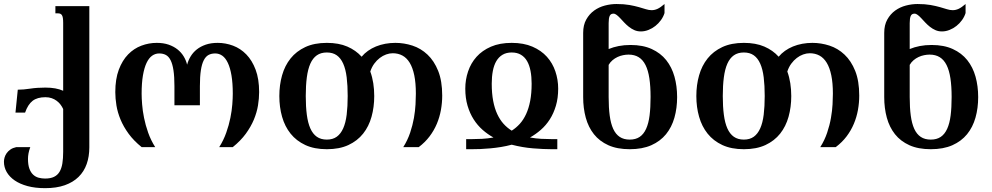

<svg xmlns="http://www.w3.org/2000/svg" viewBox="-42 -747 5036 975"><path d="M278.8 -193.4Q273.4 -205.1 265.4 -215.8Q257.3 -226.6 245.8 -235.1Q234.4 -243.7 220.2 -248.5Q206.1 -253.4 188.5 -253.4Q147.5 -253.4 123.5 -234.9Q99.6 -216.3 85.4 -175.3H36.6L48.3 -291.5Q76.7 -291.5 111.6 -296.9Q146.5 -302.2 188.5 -302.2Q216.3 -302.2 238.8 -298.1Q261.2 -293.9 278.8 -286.1V-630.9Q278.8 -646 277.3 -655.3Q275.9 -664.6 272.5 -669.9Q269 -675.3 264.2 -677.2Q259.3 -679.2 252.9 -679.2H239.3V-715.8H411.6V1.5Q411.6 47.9 398.2 85.9Q384.8 124 356.9 151.4Q329.1 178.7 286.9 193.6Q244.6 208.5 187 208.5Q136.7 208.5 97.9 198Q59.1 187.5 32.5 169.2Q5.9 150.9 -8.1 126.5Q-22 102.1 -22 74.2Q-22 64 -18.8 52.7Q-15.6 41.5 -8.3 31Q-1 20.5 11 12.2Q22.9 3.9 41 0H111.8Q105.5 17.1 102.8 31.7Q100.1 46.4 100.1 59.6Q100.1 89.8 107.2 109.4Q114.3 128.9 126.5 140.1Q138.7 151.4 154.3 155.5Q169.9 159.7 187 159.7Q214.4 159.7 232.2 151.1Q250 142.6 260.3 125.5Q270.5 108.4 274.7 83Q278.8 57.6 278.8 24.4Z M908.2 -418.5Q902.8 -440.9 890.6 -460.9Q878.4 -481 859.4 -496.1Q840.3 -511.2 814.2 -520.3Q788.1 -529.3 753.9 -529.3Q713.9 -529.3 676 -515.1Q638.2 -501 608.6 -470.7Q579.1 -440.4 561.3 -393.1Q543.5 -345.7 543.5 -279.3Q543.5 -247.1 549.3 -211.4Q555.2 -175.8 570.3 -139.4Q585.4 -103.1 611.3 -67.7Q637.2 -32.3 677.2 0H746.1Q724.1 -34.7 710.4 -73.3Q696.8 -111.8 689.5 -148.5Q682.1 -185.1 679.7 -217.1Q677.2 -249 677.2 -271Q677.2 -325.2 683.8 -363.8Q690.4 -402.4 702.1 -427.3Q713.9 -452.2 730.2 -463.9Q746.6 -475.6 766.6 -475.6Q786.1 -475.6 800.5 -467.8Q814.9 -460 824.5 -440.9Q834 -421.9 838.9 -389.9Q843.8 -357.9 843.8 -309.6V-212.4H973.1V-309.6Q973.1 -357.9 978 -389.9Q982.9 -421.9 992.7 -440.9Q1002.4 -460 1016.8 -467.8Q1031.2 -475.6 1050.8 -475.6Q1070.8 -475.6 1087.2 -463.9Q1103.5 -452.2 1115.2 -427.3Q1127 -402.4 1133.5 -363.8Q1140.1 -325.2 1140.1 -271Q1140.1 -249 1137.7 -217.1Q1135.3 -185.1 1127.9 -148.5Q1120.6 -111.8 1106.9 -73.3Q1093.3 -34.7 1071.3 0H1140.1Q1180.2 -32.3 1206.1 -67.7Q1231.9 -103.1 1247.1 -139.4Q1262.2 -175.8 1268.1 -211.4Q1273.9 -247.1 1273.9 -279.3Q1273.9 -345.7 1256.1 -393.1Q1238.3 -440.4 1208.7 -470.7Q1179.2 -501 1141.4 -515.1Q1103.5 -529.3 1063.5 -529.3Q1029.3 -529.3 1002.9 -520.3Q976.6 -511.2 957.5 -496.1Q938.5 -481 926.3 -460.9Q914.1 -440.9 908.2 -418.5Z M1858.4 -259.3Q1858.4 -203.1 1844.7 -154.1Q1831.1 -105 1802 -68.4Q1772.9 -31.7 1727.3 -10.5Q1681.6 10.7 1617.7 10.7Q1554.2 10.7 1508.5 -10.5Q1462.9 -31.7 1433.6 -68.4Q1404.3 -105 1390.4 -154.1Q1376.5 -203.1 1376.5 -259.3Q1376.5 -315.4 1390.4 -364.5Q1404.3 -413.6 1433.6 -450.2Q1462.9 -486.8 1508.5 -508.1Q1554.2 -529.3 1617.7 -529.3Q1678.2 -529.3 1721.7 -510.5Q1765.1 -491.7 1794.4 -459Q1808.1 -475.6 1826.7 -488.8Q1845.2 -502 1867.2 -511Q1889.2 -520 1914.3 -524.7Q1939.5 -529.3 1965.8 -529.3Q2009.8 -529.3 2052.5 -515.4Q2095.2 -501.5 2128.9 -469.7Q2162.6 -438 2183.1 -387Q2203.6 -335.9 2203.6 -261.7Q2203.6 -224.6 2197 -188.2Q2190.4 -151.9 2176.3 -118.2Q2162.1 -84.5 2139.4 -54.4Q2116.7 -24.4 2084.5 0H2005.9Q2027.8 -34.7 2040.8 -73.2Q2053.7 -111.8 2060.1 -148.4Q2066.4 -185.1 2068.1 -217Q2069.8 -249 2069.8 -271Q2069.8 -325.7 2061.8 -364.5Q2053.7 -403.3 2038.6 -428.2Q2023.4 -453.1 2001.7 -464.8Q1980 -476.6 1952.1 -476.6Q1936 -476.6 1918.9 -470.5Q1901.9 -464.4 1886.5 -452.6Q1871.1 -440.9 1858.4 -423.6Q1845.7 -406.2 1838.4 -383.8Q1848.6 -356 1853.5 -324.5Q1858.4 -293 1858.4 -259.3ZM1723.6 -259.8Q1723.6 -313 1718.5 -354.2Q1713.4 -395.5 1700.9 -423.6Q1688.5 -451.7 1668.2 -466.1Q1647.9 -480.5 1617.7 -480.5Q1587.4 -480.5 1566.9 -466.1Q1546.4 -451.7 1533.9 -423.6Q1521.5 -395.5 1516.1 -354.2Q1510.7 -313 1510.7 -259.3Q1510.7 -205.6 1516.1 -164.3Q1521.5 -123 1533.9 -95Q1546.4 -66.9 1566.9 -52.5Q1587.4 -38.1 1617.7 -38.1Q1647.9 -38.1 1668.2 -52.7Q1688.5 -67.4 1700.9 -95.5Q1713.4 -123.5 1718.5 -164.8Q1723.6 -206.1 1723.6 -259.8Z M2353 -40.5Q2378.4 -40.5 2406.5 -42Q2434.6 -43.5 2463.9 -48.8Q2434.6 -64.9 2408.7 -87.6Q2382.8 -110.4 2363.3 -140.9Q2343.8 -171.4 2332.3 -210.2Q2320.8 -249 2320.8 -296.9Q2320.8 -342.3 2335 -384.3Q2349.1 -426.3 2377.9 -458.5Q2406.7 -490.7 2451.2 -510Q2495.6 -529.3 2556.6 -529.3Q2617.2 -529.3 2661.9 -510Q2706.5 -490.7 2735.4 -458.5Q2764.2 -426.3 2778.3 -384.3Q2792.5 -342.3 2792.5 -296.9Q2792.5 -249 2781 -210.2Q2769.5 -171.4 2750 -140.9Q2730.5 -110.4 2704.3 -87.6Q2678.2 -64.9 2649.4 -48.8Q2678.7 -43.5 2706.8 -42Q2734.9 -40.5 2760.3 -40.5H2788.1V10.7H2760.3Q2717.8 10.7 2664.6 6.3Q2611.3 2 2556.6 -12.2Q2529.3 -4.9 2502 -0.5Q2474.6 3.9 2448.5 6.3Q2422.4 8.8 2398.2 9.8Q2374 10.7 2353 10.7H2325.2V-40.5ZM2556.6 -480.5Q2529.3 -480.5 2510 -469Q2490.7 -457.5 2478.5 -436.8Q2466.3 -416 2460.7 -386.7Q2455.1 -357.4 2455.1 -322.3Q2455.1 -272.9 2462.4 -234.6Q2469.7 -196.3 2483.2 -167.5Q2496.6 -138.7 2515.1 -118.2Q2533.7 -97.7 2556.6 -83.5Q2579.1 -97.7 2597.7 -118.2Q2616.2 -138.7 2629.6 -167.7Q2643.1 -196.8 2650.4 -234.9Q2657.7 -272.9 2657.7 -322.3Q2657.7 -357.4 2652.1 -386.7Q2646.5 -416 2634.5 -436.8Q2622.6 -457.5 2603.3 -469Q2584 -480.5 2556.6 -480.5Z M3396.5 -253.9Q3396.5 -197.8 3382.8 -149.4Q3369.1 -101.1 3340.1 -65.4Q3311 -29.8 3265.4 -9.5Q3219.7 10.7 3155.8 10.7Q3092.3 10.7 3047.4 -9.5Q3002.4 -29.8 2974.1 -65.4Q2945.8 -101.1 2932.6 -149.4Q2919.4 -197.8 2919.4 -253.9V-580.1Q2919.4 -620.1 2935.1 -647.9Q2950.7 -675.8 2975.1 -693.4Q2999.5 -710.9 3029.5 -718.8Q3059.6 -726.6 3088.4 -726.6Q3126.5 -726.6 3154.1 -721.7Q3181.6 -716.8 3202.1 -710.9Q3222.7 -705.1 3238 -700.2Q3253.4 -695.3 3267.6 -695.3Q3282.2 -695.3 3297.1 -702.1Q3312 -709 3332.5 -726.6V-680.7Q3326.7 -662.1 3314.5 -645Q3302.2 -627.9 3286.1 -615.2Q3270 -602.5 3251 -595Q3231.9 -587.4 3212.4 -587.4Q3194.3 -587.4 3179.4 -594Q3164.6 -600.6 3151.6 -610.8Q3138.7 -621.1 3127.9 -632.6Q3117.2 -644 3107.7 -654.3Q3098.1 -664.6 3089.6 -671.1Q3081.1 -677.7 3073.2 -677.7Q3059.1 -677.7 3054 -666Q3048.8 -654.3 3048.8 -629.4V-498Q3072.3 -507.8 3099.9 -513.2Q3127.4 -518.6 3160.2 -518.6Q3222.7 -518.6 3267.6 -498Q3312.5 -477.5 3341.1 -441.7Q3369.6 -405.8 3383.1 -357.7Q3396.5 -309.6 3396.5 -253.9ZM3261.7 -254.4Q3261.7 -308.6 3255.6 -349.1Q3249.5 -389.6 3236.1 -416.5Q3222.7 -443.4 3201.4 -456.5Q3180.2 -469.7 3149.9 -469.7Q3136.7 -469.7 3122.1 -466.8Q3107.4 -463.9 3093.8 -457.5Q3080.1 -451.2 3068.4 -441.2Q3056.6 -431.2 3048.8 -417.5V-253.9Q3048.8 -200.2 3054.2 -159.9Q3059.6 -119.6 3072 -92.5Q3084.5 -65.4 3105 -51.8Q3125.5 -38.1 3155.8 -38.1Q3186 -38.1 3206.3 -51.8Q3226.6 -65.4 3239 -92.8Q3251.5 -120.1 3256.6 -160.4Q3261.7 -200.7 3261.7 -254.4Z M3976.1 -259.3Q3976.1 -203.1 3962.4 -154.1Q3948.7 -105 3919.7 -68.4Q3890.6 -31.7 3845 -10.5Q3799.3 10.7 3735.4 10.7Q3671.9 10.7 3626.2 -10.5Q3580.6 -31.7 3551.3 -68.4Q3522 -105 3508.1 -154.1Q3494.1 -203.1 3494.1 -259.3Q3494.1 -315.4 3508.1 -364.5Q3522 -413.6 3551.3 -450.2Q3580.6 -486.8 3626.2 -508.1Q3671.9 -529.3 3735.4 -529.3Q3795.9 -529.3 3839.4 -510.5Q3882.8 -491.7 3912.1 -459Q3925.8 -475.6 3944.3 -488.8Q3962.9 -502 3984.9 -511Q4006.8 -520 4032 -524.7Q4057.1 -529.3 4083.5 -529.3Q4127.4 -529.3 4170.2 -515.4Q4212.9 -501.5 4246.6 -469.7Q4280.3 -438 4300.8 -387Q4321.3 -335.9 4321.3 -261.7Q4321.3 -224.6 4314.7 -188.2Q4308.1 -151.9 4293.9 -118.2Q4279.8 -84.5 4257.1 -54.4Q4234.4 -24.4 4202.1 0H4123.5Q4145.5 -34.7 4158.4 -73.2Q4171.4 -111.8 4177.7 -148.4Q4184.1 -185.1 4185.8 -217Q4187.5 -249 4187.5 -271Q4187.5 -325.7 4179.4 -364.5Q4171.4 -403.3 4156.2 -428.2Q4141.1 -453.1 4119.4 -464.8Q4097.7 -476.6 4069.8 -476.6Q4053.7 -476.6 4036.6 -470.5Q4019.5 -464.4 4004.2 -452.6Q3988.8 -440.9 3976.1 -423.6Q3963.4 -406.2 3956.1 -383.8Q3966.3 -356 3971.2 -324.5Q3976.1 -293 3976.1 -259.3ZM3841.3 -259.8Q3841.3 -313 3836.2 -354.2Q3831.1 -395.5 3818.6 -423.6Q3806.2 -451.7 3785.9 -466.1Q3765.6 -480.5 3735.4 -480.5Q3705.1 -480.5 3684.6 -466.1Q3664.1 -451.7 3651.6 -423.6Q3639.2 -395.5 3633.8 -354.2Q3628.4 -313 3628.4 -259.3Q3628.4 -205.6 3633.8 -164.3Q3639.2 -123 3651.6 -95Q3664.1 -66.9 3684.6 -52.5Q3705.1 -38.1 3735.4 -38.1Q3765.6 -38.1 3785.9 -52.7Q3806.2 -67.4 3818.6 -95.5Q3831.1 -123.5 3836.2 -164.8Q3841.3 -206.1 3841.3 -259.8Z M4925.3 -253.9Q4925.3 -197.8 4911.6 -149.4Q4897.9 -101.1 4868.9 -65.4Q4839.8 -29.8 4794.2 -9.5Q4748.5 10.7 4684.6 10.7Q4621.1 10.7 4576.2 -9.5Q4531.2 -29.8 4502.9 -65.4Q4474.6 -101.1 4461.4 -149.4Q4448.2 -197.8 4448.2 -253.9V-580.1Q4448.2 -620.1 4463.9 -647.9Q4479.5 -675.8 4503.9 -693.4Q4528.3 -710.9 4558.3 -718.8Q4588.4 -726.6 4617.2 -726.6Q4655.3 -726.6 4682.9 -721.7Q4710.4 -716.8 4731 -710.9Q4751.5 -705.1 4766.8 -700.2Q4782.2 -695.3 4796.4 -695.3Q4811 -695.3 4825.9 -702.1Q4840.8 -709 4861.3 -726.6V-680.7Q4855.5 -662.1 4843.3 -645Q4831.1 -627.9 4814.9 -615.2Q4798.8 -602.5 4779.8 -595Q4760.7 -587.4 4741.2 -587.4Q4723.1 -587.4 4708.3 -594Q4693.4 -600.6 4680.4 -610.8Q4667.5 -621.1 4656.7 -632.6Q4646 -644 4636.5 -654.3Q4627 -664.6 4618.4 -671.1Q4609.9 -677.7 4602.1 -677.7Q4587.9 -677.7 4582.8 -666Q4577.6 -654.3 4577.6 -629.4V-498Q4601.1 -507.8 4628.7 -513.2Q4656.2 -518.6 4689 -518.6Q4751.5 -518.6 4796.4 -498Q4841.3 -477.5 4869.9 -441.7Q4898.4 -405.8 4911.9 -357.7Q4925.3 -309.6 4925.3 -253.9ZM4790.5 -254.4Q4790.5 -308.6 4784.4 -349.1Q4778.3 -389.6 4764.9 -416.5Q4751.5 -443.4 4730.2 -456.5Q4709 -469.7 4678.7 -469.7Q4665.5 -469.7 4650.9 -466.8Q4636.2 -463.9 4622.6 -457.5Q4608.9 -451.2 4597.2 -441.2Q4585.4 -431.2 4577.6 -417.5V-253.9Q4577.6 -200.2 4583 -159.9Q4588.4 -119.6 4600.8 -92.5Q4613.3 -65.4 4633.8 -51.8Q4654.3 -38.1 4684.6 -38.1Q4714.8 -38.1 4735.1 -51.8Q4755.4 -65.4 4767.8 -92.8Q4780.3 -120.1 4785.4 -160.4Q4790.5 -200.7 4790.5 -254.4Z"/></svg>

Font: Arian AMU Serif
Style: Bold
Weight: 700
Designer: Ruben Hakobyan (Tarumian)
Foundry: Ruben Hakobyan (Tarumian)
Version: Version 1.002